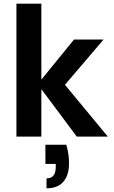

<svg xmlns="http://www.w3.org/2000/svg" viewBox="-20 -740 619 1040"><path d="M396 0 184 -284 381 -526H541L287 -228V-335L564 0ZM69 0V-720H204V0ZM232 280V226Q258 226 270 210.5Q282 195 282 163V148H226V44H339Q347 71 350.5 96Q354 121 354 144Q354 208 323.5 244Q293 280 232 280Z"/></svg>

Font: DM Sans 9pt
Style: Bold
Weight: 700
Version: Version 4.004;gftools[0.9.30]